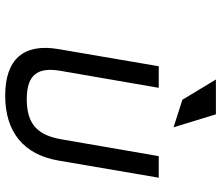

<svg xmlns="http://www.w3.org/2000/svg" viewBox="-76 -764 851 739"><g transform="rotate(90 349.5 -394.5)"><path d="M420 -800H286L364 -671L470 -637ZM516 -204C500 -113 457 -72 362 -72C267 -72 237 -114 253 -204L318 -580H235L169 -194C146 -60 208 11 348 11C488 11 575 -60 598 -194L664 -580H581Z"/></g></svg>

Font: Charger Monospace
Style: Regular
Weight: 400
Designer: Jasper
Foundry: Cannot Into Space Fonts
Version: Version 0.980